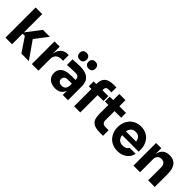

<svg xmlns="http://www.w3.org/2000/svg" viewBox="232 -2032 3285 3285"><g transform="rotate(45 1874.5 -389.5)"><path d="M232.9 0H73.2V-730H232.9V-287.1L432.1 -547.9H600.1L419.9 -314L639.2 0H459L286.1 -255.9H232.9Z M871.6 0H711.9V-547.9H838.9V-367.2Q849.6 -458 897.9 -506.6Q946.3 -555.2 1028.8 -555.2H1049.8V-417H1009.8Q943.4 -417 907.5 -380.9Q871.6 -344.7 871.6 -278.8Z M1153.8 -713.9Q1153.8 -752 1175 -774.9Q1196.3 -797.9 1238.8 -797.9Q1281.2 -797.9 1302 -774.9Q1322.8 -752 1322.8 -713.9Q1322.8 -676.3 1302 -653.6Q1281.2 -630.9 1238.8 -630.9Q1196.3 -630.9 1175 -653.8Q1153.8 -676.8 1153.8 -713.9ZM1368.7 -713.9Q1368.7 -752 1389.9 -774.9Q1411.1 -797.9 1453.6 -797.9Q1496.1 -797.9 1516.8 -774.9Q1537.6 -752 1537.6 -713.9Q1537.6 -676.3 1516.8 -653.6Q1496.1 -630.9 1453.6 -630.9Q1411.1 -630.9 1389.9 -653.8Q1368.7 -676.8 1368.7 -713.9ZM1284.7 14.2Q1194.8 14.2 1140.6 -33Q1086.4 -80.1 1086.4 -162.1Q1086.4 -221.2 1117.9 -260.7Q1149.4 -300.3 1203.9 -318.1Q1258.3 -335.9 1333.5 -335.9H1432.6V-337.9Q1432.6 -380.4 1412.1 -401.1Q1391.6 -421.9 1348.6 -421.9Q1269.5 -421.9 1147.5 -414.1V-548.8Q1245.1 -557.1 1327.6 -557.1Q1586.4 -557.1 1586.4 -335.9V0H1459.5V-105Q1422.4 14.2 1284.7 14.2ZM1332.5 -97.2Q1427.7 -97.2 1432.6 -203.1V-247.1H1332.5Q1291 -247.1 1268.3 -226.6Q1245.6 -206.1 1245.6 -170.9Q1245.6 -137.2 1268.3 -117.2Q1291 -97.2 1332.5 -97.2Z M1883.3 0H1734.4V-419.9H1669.4V-537.1H1734.4V-553.2Q1734.4 -740.2 1947.3 -740.2H2017.6V-620.1H1940.4Q1912.6 -620.1 1897.9 -605.2Q1883.3 -590.3 1883.3 -563V-537.1H2025.4V-419.9H1883.3Z M2441.4 6.8H2364.3Q2300.8 6.8 2258.1 -4.2Q2215.3 -15.1 2186.5 -41.3Q2157.7 -67.4 2145 -109.4Q2132.3 -151.4 2132.3 -213.9V-431.2H2049.3V-547.9H2132.3V-695.8H2281.2V-547.9H2441.4V-431.2H2281.2V-208Q2281.2 -169.9 2301.8 -148.9Q2322.3 -127.9 2360.4 -127.9H2441.4Z M2797.4 19Q2729.5 19 2674.3 -5.1Q2619.1 -29.3 2584.2 -69.8Q2549.3 -110.4 2530.8 -160.4Q2512.2 -210.4 2512.2 -264.2V-284.2Q2512.2 -339.4 2531 -389.9Q2549.8 -440.4 2584.2 -480.2Q2618.7 -520 2672.4 -543.5Q2726.1 -566.9 2791 -566.9Q2855 -566.9 2907.5 -543.9Q2960 -521 2993.7 -481.9Q3027.3 -442.9 3045.7 -392.6Q3064 -342.3 3064 -286.1V-231.9H2664.1Q2671.4 -174.3 2704.8 -142.6Q2738.3 -110.8 2797.4 -110.8Q2839.8 -110.8 2868.4 -126.7Q2897 -142.6 2907.2 -169.9H3054.2Q3036.1 -84.5 2967.3 -32.7Q2898.4 19 2797.4 19ZM2791 -437Q2738.8 -437 2706.8 -408Q2674.8 -378.9 2665 -323.2H2912.1Q2903.8 -377.9 2872.8 -407.5Q2841.8 -437 2791 -437Z M3329.6 0H3169.9V-547.9H3296.9V-409.2Q3329.6 -564.9 3481.4 -564.9H3488.8Q3585 -564.9 3635.3 -501.7Q3685.5 -438.5 3685.5 -313V0H3525.9V-321.8Q3525.9 -366.7 3499.8 -394.3Q3473.6 -421.9 3429.7 -421.9Q3384.8 -421.9 3357.2 -393.3Q3329.6 -364.7 3329.6 -318.8Z"/></g></svg>

Font: Sora
Style: Bold
Weight: 700
Designer: Jonathan Barnbrook, Julián Moncada
Foundry: Barnbrook Fonts
Version: Version 2.000